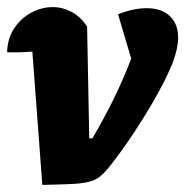

<svg xmlns="http://www.w3.org/2000/svg" viewBox="-21 -516 521 540"><path d="M239 -127Q308 -245 348 -351L311 -476Q355 -493 391 -493Q433 -493 456.5 -471Q480 -449 480 -410Q480 -382 466 -343Q452 -306 423 -253.5Q394 -201 358.5 -147Q323 -93 289 -50Q275 -32 262 -21Q249 -10 230.5 -5Q212 0 180.5 1.5Q149 3 98 4L70 -371Q36 -368 -1 -369Q0 -408 19 -436.5Q38 -465 67 -480.5Q96 -496 127 -496Q155 -496 180.5 -482.5Q206 -469 224 -441L230 -127Z"/></svg>

Font: Piazzolla ExtraBold
Style: Italic
Weight: 800
Italic angle: -11.3°
Designer: Juan Pablo del Peral
Foundry: Huerta Tipografica
Version: Version 1.330